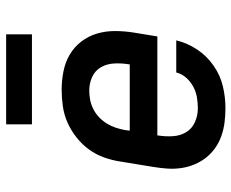

<svg xmlns="http://www.w3.org/2000/svg" viewBox="-86 -678 771 640"><g transform="rotate(-90 300.0 -357.5)"><path d="M260 8Q236 8 212.5 5Q189 2 167.5 -5.5Q146 -13 127.5 -26Q109 -39 95.5 -56Q82 -73 73 -94Q64 -115 60.5 -138Q57 -161 58.5 -184.5Q60 -208 64 -232L82 -342Q86 -369 95.5 -396Q105 -423 122 -446.5Q139 -470 162.5 -488.5Q186 -507 212 -518.5Q238 -530 266 -534Q294 -538 321 -538Q352 -538 382.5 -532Q413 -526 438.5 -511Q464 -496 482 -472.5Q500 -449 508.5 -420.5Q517 -392 517 -360.5Q517 -329 512 -298L499 -219H169V-217Q165 -192 166.5 -167.5Q168 -143 179.5 -123.5Q191 -104 213 -94Q235 -84 260 -84Q277 -84 295.5 -87Q314 -90 331 -99Q348 -108 361 -122.5Q374 -137 379 -156H486Q477 -119 455.5 -86.5Q434 -54 401.5 -31.5Q369 -9 332.5 -0.5Q296 8 260 8ZM185 -311H406V-313Q410 -337 409 -361.5Q408 -386 397 -406Q386 -426 364.5 -436Q343 -446 319 -446Q303 -446 287.5 -443Q272 -440 257 -432.5Q242 -425 229.5 -413Q217 -401 208.5 -387Q200 -373 195 -358Q190 -343 187 -327ZM506 -637H206V-723H506Z"/></g></svg>

Font: Iosevka Curly Slab SmBdExObl
Style: Regular
Weight: 600
Width: 7
Italic angle: -9°
Monospace: yes
Designer: Belleve Invis
Foundry: Belleve Invis
Version: Version 11.1.0; ttfautohint (v1.8.3)